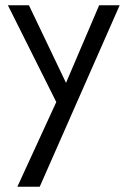

<svg xmlns="http://www.w3.org/2000/svg" viewBox="-20 -460 485 730"><path d="M46 250 194 -72 10 -440H90L231 -145L357 -440H435L131 250Z"/></svg>

Font: Teachers
Style: Regular
Weight: 400
Designer: Alfredo Marco Pradil, Chank Diesel
Version: Version 1.001